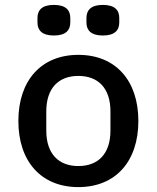

<svg xmlns="http://www.w3.org/2000/svg" viewBox="-20 -752 640 784"><path d="M200 -607C249 -607 267 -629 267 -660V-679C267 -710 249 -732 200 -732C151 -732 133 -710 133 -679V-660C133 -629 151 -607 200 -607ZM400 -607C449 -607 467 -629 467 -660V-679C467 -710 449 -732 400 -732C351 -732 333 -710 333 -679V-660C333 -629 351 -607 400 -607ZM300 12C452 12 545 -93 545 -258C545 -423 452 -528 300 -528C148 -528 55 -423 55 -258C55 -93 148 12 300 12ZM300 -74C220 -74 169 -123 169 -219V-297C169 -393 220 -442 300 -442C380 -442 431 -393 431 -297V-219C431 -123 380 -74 300 -74Z"/></svg>

Font: IBM Mono Medium
Style: Regular
Weight: 500
Monospace: yes
Designer: Mike Abbink, Paul van der Laan, Pieter van Rosmalen
Foundry: Bold Monday
Version: Version 2.3